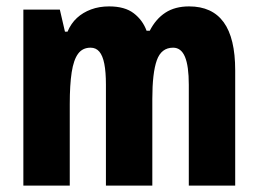

<svg xmlns="http://www.w3.org/2000/svg" viewBox="-20 -580 807 600"><path d="M571 -560Q643 -560 679 -510.5Q715 -461 715 -360V0H570V-315Q570 -374 558 -402.5Q546 -431 521 -431Q484 -431 470 -391.5Q456 -352 456 -271V0H311V-316Q311 -355 306 -380.5Q301 -406 290.5 -418.5Q280 -431 263 -431Q238 -431 224 -412Q210 -393 204 -354Q198 -315 198 -255V0H53V-550H167L183 -481H191Q202 -507 220.5 -524Q239 -541 264.5 -550.5Q290 -560 321 -560Q370 -560 398 -538.5Q426 -517 438 -484H448Q467 -521 497 -540.5Q527 -560 571 -560Z"/></svg>

Font: Noto Sans Khmer ExtraCondensed ExtraBold
Style: Regular
Weight: 800
Width: 2
Designer: Danh Hong and the Monotype Design Team
Foundry: Monotype Imaging Inc.
Version: Version 2.004